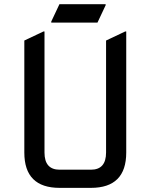

<svg xmlns="http://www.w3.org/2000/svg" viewBox="-20 -909 728 929"><path d="M268.6 0Q97.7 0 97.7 -170.9V-712.9L190.4 -756.8H195.3V-170.9Q195.3 -87.9 268.6 -87.9H419.9Q493.2 -87.9 493.2 -170.9V-712.9L585.9 -756.8H590.8V-170.9Q590.8 0 419.9 0ZM228 -799.8V-804.7L267.6 -888.7H491.2V-883.8L451.7 -799.8Z"/></svg>

Font: Nova Square
Style: Book
Weight: 400
Version: Version 2.000